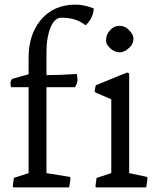

<svg xmlns="http://www.w3.org/2000/svg" viewBox="-20 -819 707 839"><path d="M315.9 -495.6Q318.4 -483.4 318.4 -468.8Q318.4 -454.1 307.1 -438H183.1V-62.5L286.1 -45.9L288.1 -39.1L282.2 0H39.1L35.6 -4.4L40.5 -41.5L105 -62.5V-438H27.8Q25.9 -447.8 25.9 -455.1Q25.9 -465.8 32.7 -474.1L105 -494.6V-566.9Q105 -667 157.2 -730.5Q213.4 -798.8 310.1 -798.8Q347.2 -798.8 389.6 -782.2Q388.7 -758.3 377.4 -738.3Q366.2 -718.3 353.5 -708.5Q313.5 -741.7 248.5 -741.7Q206.1 -741.7 189 -658.2Q183.1 -629.4 183.1 -588.9V-490.7Q234.4 -490.7 315.9 -495.6ZM462.4 -607.4Q443.4 -624.5 443.4 -640.6Q443.4 -656.7 448 -667.2Q452.6 -677.7 460.4 -686.5Q478 -706.1 501.5 -706.1Q522.9 -706.1 537.6 -693.4Q563 -671.4 563 -650.9Q563 -628.9 549.6 -615Q536.1 -601.1 524.9 -595.7Q513.7 -590.3 502.7 -590.3Q491.7 -590.3 481.2 -595Q470.7 -599.6 462.4 -607.4ZM401.9 -41.5 466.3 -62.5V-385.3L398.4 -414.1L393.1 -419.9L398.4 -446.3L536.1 -502.4L544.4 -498V-62.5L622.6 -45.9L624.5 -39.1L619.1 0H400.4L397 -4.4Z"/></svg>

Font: Trykker
Style: Regular
Weight: 400
Designer: Magnus Gaarde
Foundry: Magnus Gaarde
Version: Version 1.001